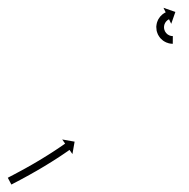

<svg xmlns="http://www.w3.org/2000/svg" viewBox="-32 -485 493 500"><path d="M-9.9 -23C-10.5 -22.7 -11.1 -22.4 -11.7 -22.1L-2.4 -4.4C-1.8 -4.7 -1.2 -5 -0.6 -5.4L-0.6 -5.4L-0.6 -5.3C1.1 -6.2 2.7 -7.1 4.4 -8C7 -9.3 9.6 -10.7 12.1 -12L12.1 -12L12.1 -12C15.5 -13.8 18.8 -15.5 22.1 -17.3L22.1 -17.3L22.1 -17.3C26 -19.4 29.9 -21.5 33.8 -23.6L33.9 -23.7L33.9 -23.7C38.2 -26 42.6 -28.4 46.9 -30.8L46.9 -30.8L46.9 -30.9C51.5 -33.4 56.2 -36.1 60.7 -38.7L60.8 -38.7L60.8 -38.7C65.5 -41.4 70.2 -44.2 75 -47L75 -47L75 -47C79.7 -49.8 84.4 -52.6 89 -55.4L89.1 -55.4L89.1 -55.5C93.6 -58.2 98.1 -61 102.6 -63.8L102.6 -63.8L102.6 -63.8C106.8 -66.5 111 -69.1 115.1 -71.8L115.2 -71.8L115.2 -71.8C118.9 -74.2 122.6 -76.7 126.3 -79.1L126.3 -79.1L126.3 -79.1C129.4 -81.2 132.6 -83.3 135.7 -85.4L135.7 -85.4L135.7 -85.4C138.1 -87 140.5 -88.7 142.8 -90.3L142.8 -90.3L142.9 -90.3C144.4 -91.4 145.9 -92.4 147.4 -93.5L147.4 -93.5L147.4 -93.5C148 -93.9 148.5 -94.3 149.1 -94.6L156.6 -83.8L162.3 -116.1L130 -121.8L137.6 -111C137 -110.6 136.5 -110.3 136 -109.9L136 -109.9L136 -109.9C134.5 -108.9 133 -107.8 131.5 -106.8L131.5 -106.8L131.5 -106.8C129.1 -105.2 126.8 -103.6 124.4 -101.9L124.4 -102L124.5 -102C121.4 -99.9 118.3 -97.8 115.2 -95.8L115.3 -95.8L115.3 -95.8C111.6 -93.4 108 -91 104.3 -88.6L104.3 -88.6L104.3 -88.6C100.2 -86 96.1 -83.4 91.9 -80.7L92 -80.8L92 -80.8C87.5 -78 83.1 -75.2 78.6 -72.5L78.7 -72.5L78.7 -72.5C74.1 -69.7 69.4 -66.9 64.8 -64.2L64.8 -64.2L64.8 -64.2C60.1 -61.5 55.5 -58.7 50.8 -56L50.8 -56L50.8 -56C46.3 -53.4 41.7 -50.9 37.1 -48.3L37.2 -48.3L37.2 -48.3C32.9 -45.9 28.6 -43.6 24.3 -41.2L24.3 -41.2L24.3 -41.2C20.4 -39.1 16.6 -37 12.7 -35L12.7 -35L12.7 -35C9.4 -33.2 6.1 -31.5 2.8 -29.7L2.8 -29.7L2.8 -29.7C0.2 -28.4 -2.3 -27 -4.9 -25.7C-6.6 -24.8 -8.2 -23.9 -9.9 -23L-9.9 -23ZM416.8 -371C417.2 -371 417.5 -371 417.9 -371L418.1 -391C417.8 -391 417.5 -391 417.2 -391C417.2 -391 417.3 -391 417.3 -391C417.4 -391 417.4 -391 417.4 -391C416.7 -391 415.9 -391.1 415.2 -391.2C415.2 -391.2 415.3 -391.2 415.4 -391.1C415.4 -391.1 415.5 -391.1 415.5 -391.1C414.4 -391.3 413.2 -391.5 412.1 -391.8C412.1 -391.8 412.2 -391.7 412.3 -391.7C412.5 -391.7 412.6 -391.6 412.6 -391.6C411.1 -392 409.7 -392.5 408.3 -393.1C408.3 -393.1 408.4 -393 408.6 -393C408.7 -392.9 408.9 -392.9 408.9 -392.9C407.3 -393.6 405.7 -394.5 404.2 -395.5C404.2 -395.5 404.4 -395.4 404.5 -395.3C404.7 -395.2 404.8 -395.1 404.8 -395.1C403.2 -396.3 401.7 -397.7 400.4 -399.2C400.4 -399.2 400.5 -399 400.6 -398.9C400.8 -398.7 400.9 -398.6 400.9 -398.6C399.6 -400.2 398.4 -402 397.3 -403.9C397.3 -403.9 397.4 -403.7 397.5 -403.5C397.6 -403.3 397.7 -403.1 397.7 -403.1C396.8 -405.1 396 -407.2 395.5 -409.4C395.5 -409.4 395.5 -409.2 395.5 -408.9C395.6 -408.7 395.6 -408.5 395.6 -408.5C395.2 -410.7 395 -412.9 395 -415.1C395 -415.1 395 -414.9 395 -414.7C395 -414.5 395 -414.3 395 -414.3C395.1 -416.4 395.4 -418.5 395.9 -420.6C395.9 -420.6 395.9 -420.4 395.8 -420.2C395.8 -420 395.7 -419.8 395.7 -419.8C396.3 -421.7 397.1 -423.6 398 -425.4C398 -425.4 397.9 -425.2 397.8 -425.1C397.7 -424.9 397.6 -424.7 397.6 -424.7C398.5 -426.3 399.5 -427.8 400.7 -429.2C400.7 -429.2 400.6 -429.1 400.5 -428.9C400.4 -428.8 400.3 -428.7 400.3 -428.7C401.3 -429.8 402.3 -430.9 403.5 -431.9C403.5 -431.9 403.4 -431.8 403.3 -431.7C403.2 -431.6 403.1 -431.6 403.1 -431.6C404 -432.3 405 -433 405.9 -433.6C405.9 -433.6 405.9 -433.6 405.8 -433.5C405.7 -433.5 405.6 -433.4 405.6 -433.4C406.3 -433.8 406.9 -434.2 407.6 -434.5C407.6 -434.5 407.5 -434.5 407.5 -434.5C407.4 -434.5 407.4 -434.4 407.4 -434.4C407.7 -434.6 407.9 -434.7 408.2 -434.8L413.9 -423L424.7 -453.9L393.7 -464.7L399.5 -452.8C399.2 -452.7 398.8 -452.5 398.5 -452.3C398.5 -452.3 398.4 -452.3 398.4 -452.3C398.4 -452.3 398.3 -452.3 398.3 -452.3C397.3 -451.7 396.3 -451.2 395.3 -450.6C395.3 -450.6 395.3 -450.5 395.2 -450.5C395.1 -450.4 395 -450.4 395 -450.4C393.5 -449.4 392.1 -448.4 390.7 -447.3C390.7 -447.3 390.6 -447.2 390.5 -447.1C390.4 -447 390.3 -446.9 390.3 -446.9C388.6 -445.4 387 -443.8 385.4 -442.1C385.4 -442.1 385.3 -442 385.2 -441.9C385.1 -441.8 385 -441.6 385 -441.6C383.3 -439.5 381.8 -437.3 380.4 -435C380.4 -435 380.3 -434.8 380.2 -434.6C380.2 -434.5 380.1 -434.3 380.1 -434.3C378.7 -431.6 377.6 -428.8 376.7 -425.9C376.7 -425.9 376.6 -425.7 376.6 -425.5C376.5 -425.3 376.5 -425.1 376.5 -425.1C375.7 -422 375.3 -418.8 375 -415.7C375 -415.7 375 -415.4 375 -415.2C375 -415.1 375 -414.8 375 -414.8C375.1 -411.6 375.4 -408.3 375.9 -405C375.9 -405 376 -404.8 376 -404.6C376.1 -404.4 376.1 -404.2 376.1 -404.2C377 -401 378.1 -397.8 379.5 -394.8C379.5 -394.8 379.6 -394.6 379.7 -394.4C379.8 -394.2 379.9 -394.1 379.9 -394.1C381.5 -391.2 383.3 -388.5 385.3 -386C385.3 -386 385.4 -385.9 385.6 -385.7C385.7 -385.6 385.8 -385.4 385.8 -385.4C387.9 -383.2 390.1 -381.2 392.5 -379.3C392.5 -379.3 392.7 -379.2 392.8 -379.1C393 -379 393.1 -378.9 393.1 -378.9C395.4 -377.4 397.7 -376 400.2 -374.9C400.2 -374.9 400.3 -374.8 400.5 -374.7C400.6 -374.7 400.7 -374.6 400.7 -374.6C402.9 -373.7 405 -373 407.2 -372.4C407.2 -372.4 407.4 -372.3 407.5 -372.3C407.6 -372.3 407.7 -372.2 407.7 -372.2C409.4 -371.9 411.2 -371.5 412.9 -371.3C412.9 -371.3 413 -371.3 413.1 -371.3C413.2 -371.3 413.3 -371.3 413.3 -371.3C414.4 -371.2 415.5 -371.1 416.6 -371C416.6 -371 416.7 -371 416.7 -371C416.8 -371 416.8 -371 416.8 -371Z"/></svg>

Font: FRB American Cursive Just Arrows Semibold
Style: Italic
Weight: 600
Italic angle: -25°
Version: Version 2.0;Modular Font Editor K font №1